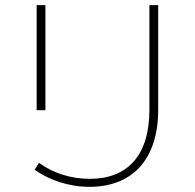

<svg xmlns="http://www.w3.org/2000/svg" viewBox="-20 -720 755 744"><path d="M327 4C487 4 593 -96 593 -295V-700H559V-295C559 -115 472 -27 328 -27C253 -27 185 -50 131 -89L114 -62C170 -23 245 4 327 4ZM122 -293H156V-700H122Z"/></svg>

Font: Talent ExtraLight
Style: Regular
Weight: 200
Designer: Mike Powis
Version: Version 1.001;hotconv 1.0.109;makeotfexe 2.5.65596